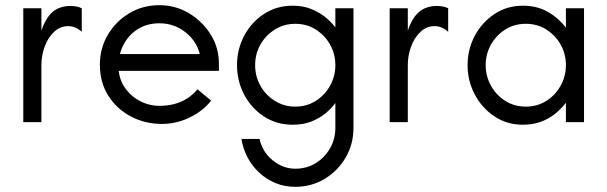

<svg xmlns="http://www.w3.org/2000/svg" viewBox="-20 -472 2347 742"><path d="M70 0V-440H140V-354Q153 -391 169.5 -411.5Q186 -432 207 -440.5Q228 -449 252 -449Q263 -449 274.5 -447Q286 -445 296 -440V-349Q284 -360 271 -365.5Q258 -371 244 -371Q212 -371 188.5 -348.5Q165 -326 152.5 -291.5Q140 -257 140 -220V0Z M607 7Q541 7 486.5 -21.5Q432 -50 399 -101.5Q366 -153 366 -222Q366 -286 397 -338Q428 -390 480 -421Q532 -452 596 -452Q658 -452 710 -421Q762 -390 794 -339Q826 -288 826 -226V-198H410V-263H752Q740 -313 696.5 -347.5Q653 -382 596 -382Q549 -382 513.5 -360Q478 -338 458 -300.5Q438 -263 438 -216Q438 -170 461 -135.5Q484 -101 520 -82Q556 -63 596 -63Q627 -63 653.5 -70Q680 -77 702.5 -91Q725 -105 743 -127L796 -83Q774 -55 742.5 -34.5Q711 -14 676 -3.5Q641 7 607 7Z M1121 250Q1079 250 1043.5 235Q1008 220 980.5 194Q953 168 936 135Q919 102 913 65H983Q995 117 1035 148.5Q1075 180 1121 180Q1165 180 1200 158.5Q1235 137 1255.5 101Q1276 65 1276 22V-74Q1262 -54 1238.5 -34.5Q1215 -15 1183.5 -2.5Q1152 10 1111 10Q1049 10 1000 -22Q951 -54 923.5 -106.5Q896 -159 896 -220Q896 -281 923.5 -333.5Q951 -386 1000 -418Q1049 -450 1111 -450Q1152 -450 1184.5 -436.5Q1217 -423 1240 -403.5Q1263 -384 1276 -366V-440H1346V22Q1346 85 1316 136.5Q1286 188 1235 219Q1184 250 1121 250ZM1121 -60Q1166 -60 1201 -82.5Q1236 -105 1256 -141.5Q1276 -178 1276 -220Q1276 -263 1256 -299Q1236 -335 1201 -357.5Q1166 -380 1121 -380Q1078 -380 1042.5 -358Q1007 -336 986.5 -300Q966 -264 966 -220Q966 -177 986.5 -140.5Q1007 -104 1042.5 -82Q1078 -60 1121 -60Z M1486 0V-440H1556V-354Q1569 -391 1585.5 -411.5Q1602 -432 1623 -440.5Q1644 -449 1668 -449Q1679 -449 1690.5 -447Q1702 -445 1712 -440V-349Q1700 -360 1687 -365.5Q1674 -371 1660 -371Q1628 -371 1604.5 -348.5Q1581 -326 1568.5 -291.5Q1556 -257 1556 -220V0Z M2001 10Q1939 10 1890.5 -22.5Q1842 -55 1814.5 -107.5Q1787 -160 1787 -220Q1787 -281 1814.5 -333Q1842 -385 1890.5 -417.5Q1939 -450 2001 -450Q2055 -450 2096.5 -426.5Q2138 -403 2167 -365V-440H2237V0H2167V-75Q2148 -50 2123 -30.5Q2098 -11 2067.5 -0.5Q2037 10 2001 10ZM2012 -60Q2057 -60 2092 -82.5Q2127 -105 2147 -141.5Q2167 -178 2167 -220Q2167 -263 2147 -299Q2127 -335 2092 -357.5Q2057 -380 2012 -380Q1967 -380 1932 -357.5Q1897 -335 1877 -299Q1857 -263 1857 -220Q1857 -178 1877 -141.5Q1897 -105 1932 -82.5Q1967 -60 2012 -60Z"/></svg>

Font: Teachers
Style: Regular
Weight: 400
Designer: Alfredo Marco Pradil, Chank Diesel
Version: Version 1.001